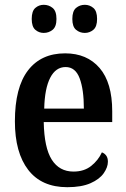

<svg xmlns="http://www.w3.org/2000/svg" viewBox="-20 -769 525 799"><path d="M260 10Q153 10 97.5 -62Q42 -134 42 -264Q42 -405 96.5 -476Q151 -547 251 -547Q342 -547 394.5 -486Q447 -425 447 -306V-261H162Q164 -154 195.5 -104.5Q227 -55 286 -55Q330 -55 359.5 -78.5Q389 -102 404 -135Q415 -131 422 -121.5Q429 -112 429 -96Q429 -73 411.5 -48Q394 -23 356.5 -6.5Q319 10 260 10ZM329 -317Q329 -396 311.5 -443Q294 -490 253 -490Q212 -490 189 -445.5Q166 -401 164 -317ZM333 -632Q312 -632 296.5 -645Q281 -658 281 -690Q281 -723 296.5 -736Q312 -749 333 -749Q353 -749 368.5 -736Q384 -723 384 -690Q384 -658 368.5 -645Q353 -632 333 -632ZM162 -632Q142 -632 127 -645Q112 -658 112 -690Q112 -723 127 -736Q142 -749 162 -749Q183 -749 199 -736Q215 -723 215 -690Q215 -658 199 -645Q183 -632 162 -632Z"/></svg>

Font: Noto Serif Condensed SemiBold
Style: Regular
Weight: 600
Width: 3
Designer: Monotype Design Team
Foundry: Monotype Imaging Inc.
Version: Version 2.013